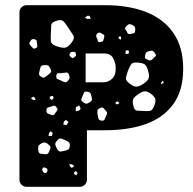

<svg xmlns="http://www.w3.org/2000/svg" viewBox="-20 -720 745 740"><path d="M82 0Q71 0 63 -8Q55 -16 55 -27V-673Q55 -684 63 -692Q71 -700 82 -700H385Q476 -700 543.5 -673.5Q611 -647 648.5 -592.5Q686 -538 686 -455Q686 -372 648.5 -319.5Q611 -267 543.5 -242.5Q476 -218 385 -218H315V-27Q315 -16 307 -8Q299 0 288 0ZM325 -659H316L307 -651L318 -647L330 -648ZM244 -612Q233 -629 225 -637.5Q217 -646 198 -640Q178 -634 177.5 -622.5Q177 -611 176 -591Q175 -572 176 -561Q177 -550 195 -543Q217 -535 229.5 -536Q242 -537 256 -556Q269 -573 262.5 -583.5Q256 -594 244 -612ZM490 -624Q481 -628 476.5 -626.5Q472 -625 466 -618Q460 -612 462.5 -608.5Q465 -605 469 -598Q471 -592 473.5 -590Q476 -588 483 -589Q491 -591 495.5 -592Q500 -593 501 -601Q502 -610 500 -615Q498 -620 490 -624ZM370 -592Q362 -597 355 -591Q348 -584 352 -576Q356 -568 357 -562.5Q358 -557 367 -558Q376 -559 378 -564Q380 -569 382 -578Q383 -584 379.5 -586.5Q376 -589 370 -592ZM447 -576 443 -581 437 -577 438 -571 446 -567ZM113 -569Q105 -570 102 -567.5Q99 -565 95 -558Q92 -553 94 -550Q96 -547 100 -542Q105 -537 107.5 -534Q110 -531 116 -534Q123 -536 123.5 -540Q124 -544 123 -551Q122 -559 121 -563Q120 -567 113 -569ZM477 -524 470 -527 464 -523V-512L476 -513ZM579 -512Q574 -521 569.5 -523.5Q565 -526 555 -523Q546 -521 543 -517Q540 -513 539 -503Q538 -495 542.5 -493Q547 -491 554 -488Q562 -485 569 -493Q574 -499 578.5 -502Q583 -505 579 -512ZM258 -520Q251 -520 249 -513Q246 -506 251 -502Q255 -499 257.5 -497Q260 -495 265 -498Q270 -502 272 -505Q274 -508 272 -514Q271 -520 267.5 -520Q264 -520 258 -520ZM310 -403H380Q396 -403 411 -415.5Q426 -428 426 -457Q426 -476 416.5 -495Q407 -514 380 -514H310ZM508 -479Q490 -480 485 -471.5Q480 -463 473 -447Q467 -430 465.5 -420Q464 -410 478 -399Q493 -387 503.5 -386Q514 -385 531 -396Q548 -407 552.5 -417Q557 -427 551 -446Q546 -466 537.5 -472Q529 -478 508 -479ZM175 -453Q171 -464 166 -467Q161 -470 150 -469Q140 -468 137.5 -463.5Q135 -459 133 -449Q130 -439 130.5 -434Q131 -429 139 -424Q147 -419 151.5 -421.5Q156 -424 164 -430Q171 -436 175 -440Q179 -444 175 -453ZM245 -434Q241 -441 236 -440.5Q231 -440 223 -439Q213 -437 206 -438Q199 -439 197 -428Q196 -417 202 -415Q208 -413 218 -408Q226 -404 231 -403Q236 -402 242 -409Q248 -416 248.5 -420.5Q249 -425 245 -434ZM611 -400 608 -409 602 -403 600 -396ZM565 -356Q551 -367 541 -368Q531 -369 516 -359Q500 -349 494.5 -340Q489 -331 494 -312Q498 -294 508.5 -293.5Q519 -293 537 -292Q553 -291 560.5 -293.5Q568 -296 574 -311Q580 -327 579 -336Q578 -345 565 -356ZM332 -351Q330 -360 326.5 -363Q323 -366 314 -367Q306 -368 304 -363.5Q302 -359 299 -352Q296 -343 293.5 -338Q291 -333 298 -328Q306 -321 311.5 -320.5Q317 -320 326 -326Q334 -331 334.5 -336Q335 -341 332 -351ZM184 -350H176L170 -342L180 -334L187 -343ZM114 -344 108 -347 99 -342 107 -335 117 -334ZM434 -329 426 -327V-319L434 -318L440 -323ZM291 -301 285 -314 272 -306V-291L285 -294ZM198 -306Q194 -312 190 -312.5Q186 -313 179 -310Q170 -307 164.5 -305.5Q159 -304 159 -295Q159 -285 164 -282.5Q169 -280 178 -277Q186 -275 188.5 -278Q191 -281 195 -287Q200 -293 201.5 -296.5Q203 -300 198 -306ZM388 -293Q382 -300 378 -304Q374 -308 365 -303Q356 -299 355.5 -293.5Q355 -288 356 -278Q358 -268 359.5 -262.5Q361 -257 371 -255Q381 -254 383 -259.5Q385 -265 389 -274Q393 -280 393 -284Q393 -288 388 -293ZM244 -250 234 -258 226 -251 224 -240 237 -238ZM183 -207 176 -214 169 -208 167 -196H180ZM233 -179Q222 -184 215 -186Q208 -188 201 -179Q192 -170 193 -163Q194 -156 201 -145Q206 -136 212 -136Q218 -136 229 -139Q239 -141 243.5 -144Q248 -147 249 -157Q250 -167 246 -171Q242 -175 233 -179ZM169 -161Q161 -169 155 -170.5Q149 -172 139 -167Q129 -161 127.5 -155Q126 -149 128 -138Q130 -129 135.5 -128Q141 -127 150 -126Q158 -125 162 -126.5Q166 -128 169 -135Q173 -144 174.5 -149.5Q176 -155 169 -161ZM257 -87H247L250 -78L257 -73L266 -80ZM156 -73Q148 -77 145 -72Q140 -67 145 -60Q149 -52 156 -53Q162 -55 163 -64Q163 -71 156 -73ZM272 -61 265 -55 266 -49 274 -44 279 -53Z"/></svg>

Font: Rubik Moonrocks
Style: Regular
Weight: 400
Designer: Hubert and Fischer, NaN
Foundry: Hubert and Fischer, NaN
Version: Version 2.200